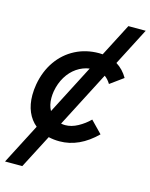

<svg xmlns="http://www.w3.org/2000/svg" viewBox="-139 -845 889 1139"><g transform="rotate(15 305.5 -275.5)"><path d="M218.5 0.5 111.5 207H5.5L133.5 -40.5Q98 -69.5 79 -114Q60 -158.5 60 -216Q60 -248 66 -283Q81 -366.5 124.5 -428.5Q168 -490.5 233.5 -524.2Q299 -558 379 -558L400.5 -557L504.5 -758H611L492.5 -528.5Q535.5 -502 562.5 -455L482 -396.5Q465.5 -423.5 445 -437.5L268.5 -96Q282 -93.5 294 -93.5Q332 -93.5 371 -114.8Q410 -136 441 -167L511 -95Q407 8 286 8Q250 8 218.5 0.5ZM173.5 -229Q173.5 -184.5 191.5 -152.5L348 -455.5Q306 -449.5 270.2 -425Q234.5 -400.5 210.2 -360.5Q186 -320.5 177 -270Q173.5 -249.5 173.5 -229Z"/></g></svg>

Font: JuliaMono SemiBold
Style: Italic
Weight: 600
Italic angle: -9°
Monospace: yes
Designer: cormullion
Foundry: corm
Version: Version 0.056; ttfautohint (v1.8.4)